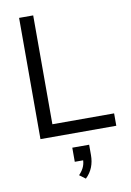

<svg xmlns="http://www.w3.org/2000/svg" viewBox="-102 -753 736 1078"><g transform="rotate(-10 266.0 -214.0)"><path d="M85.3 0H517.6V-70.6H165.7V-691.2H85.3ZM263.7 237.3 298 262.7C333.3 229.4 349 186.3 349 137.3V78.4H252.9V158.8H320.6L301 149C301 180.4 293.1 205.9 263.7 237.3Z"/></g></svg>

Font: LL Pando Sans
Style: Regular
Weight: 400
Designer: Joshua Smith
Foundry: Joshua Smith
Version: Version 1.000;Glyphs 3.2.1 (3258)